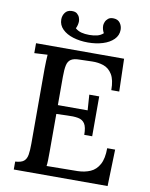

<svg xmlns="http://www.w3.org/2000/svg" viewBox="-97 -977 817 1048"><g transform="rotate(10 311.5 -453.5)"><path d="M399 -253Q399 -296 386.5 -315Q374 -334 349 -338.5Q324 -343 287 -341L229 -339V-131Q229 -104 228.5 -83.5Q228 -63 226 -50L398 -52Q437 -53 468 -66.5Q499 -80 517 -113Q535 -146 535 -203H579L573 0H53V-44Q86 -46 100.5 -58Q115 -70 119 -94Q123 -118 123 -155V-571Q123 -593 124 -613.5Q125 -634 126 -649Q109 -648 89 -647Q69 -646 53 -645V-700H541L546 -519H502Q502 -576 483.5 -606Q465 -636 435.5 -646Q406 -656 372 -655L302 -653Q271 -653 255 -642.5Q239 -632 234 -608.5Q229 -585 229 -545V-388H394L388 -474H443V-253ZM213 -907Q234 -908 244.5 -899Q255 -890 259 -878.5Q263 -867 263 -859Q263 -849 260.5 -838.5Q258 -828 253 -818Q268 -805 287 -800Q306 -795 331 -795Q356 -795 375 -800Q394 -805 408 -818Q397 -837 397 -859Q397 -867 401.5 -878.5Q406 -890 417 -899Q428 -908 448 -907Q471 -906 483 -889.5Q495 -873 495 -852Q495 -821 472.5 -798.5Q450 -776 412.5 -764.5Q375 -753 331 -753Q286 -753 248.5 -764.5Q211 -776 188.5 -798.5Q166 -821 166 -852Q166 -873 178 -889.5Q190 -906 213 -907Z"/></g></svg>

Font: Lora Medium
Style: Regular
Weight: 500
Designer: Olga Karpushina, Alexei Vanyashin (Cyrillic)
Foundry: Cyreal
Version: Version 3.004